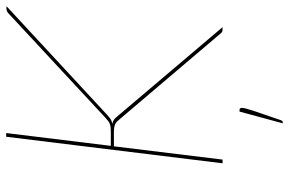

<svg xmlns="http://www.w3.org/2000/svg" viewBox="-177 -564 936 622"><g transform="rotate(-90 291.0 -253.0)"><path d="M73 0ZM129.5 -362H173Q181.5 -362 187.8 -362.5Q194 -363 199.2 -364.8Q204.5 -366.5 209.2 -370Q214 -373.5 220 -379L557 -692Q562.5 -697.5 566.5 -698.8Q570.5 -700 575 -700H582L230 -374Q221 -366 215.2 -362.2Q209.5 -358.5 201 -357Q209 -355.5 214.2 -351.8Q219.5 -348 225 -341L514 0H509Q501.5 0 498.8 -1.5Q496 -3 493 -7L217 -332Q212.5 -337 209 -341Q205.5 -345 201 -347.2Q196.5 -349.5 189.8 -350.8Q183 -352 172 -352H128L85 0H73L159 -701H171ZM246 55Q252.5 55 252.5 62.5Q252.5 68 250 77Q247.5 86 242.8 100.8Q238 115.5 230.5 136.8Q223 158 213 188Q212 191 210.5 193Q209 195 205.5 195H202.5L240.5 55Z"/></g></svg>

Font: Lato Hairline
Style: Italic
Weight: 100
Italic angle: -7°
Designer: Lukasz Dziedzic
Foundry: tyPoland Lukasz Dziedzic
Version: Version 2.007; 2014-02-27